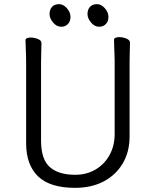

<svg xmlns="http://www.w3.org/2000/svg" viewBox="-20 -888 750 926"><path d="M458 -759Q436 -759 419 -779.5Q402 -800 402 -820Q402 -842 414 -855Q426 -868 448 -868Q468 -868 485.5 -848.5Q503 -829 503 -806Q503 -785 490.5 -772Q478 -759 458 -759ZM275 -759Q253 -759 236 -779.5Q219 -800 219 -820Q219 -842 231 -855Q243 -868 265 -868Q285 -868 302.5 -848.5Q320 -829 320 -806Q320 -785 307.5 -772Q295 -759 275 -759ZM533 -595Q533 -609 532 -630Q531 -651 530.5 -670Q530 -689 530 -697Q530 -703 537.5 -706Q545 -709 555 -709Q572 -709 589.5 -702Q607 -695 607 -682Q607 -670 606 -645Q605 -620 605 -594V-230Q605 -156 572 -100Q539 -44 480 -13Q421 18 342 18Q221 18 163.5 -37.5Q106 -93 106 -198V-586Q106 -617 104.5 -647.5Q103 -678 103 -695Q103 -701 110.5 -704Q118 -707 128 -707Q145 -707 162.5 -700Q180 -693 180 -680Q180 -668 179 -639Q178 -610 178 -584V-210Q178 -119 220.5 -82Q263 -45 342 -45Q398 -45 441 -70.5Q484 -96 508.5 -140.5Q533 -185 533 -242Z"/></svg>

Font: Moon Stars Kai T
Style: Regular
Weight: 400
Designer: GuiWonder
Version: Version 1.101